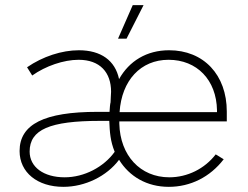

<svg xmlns="http://www.w3.org/2000/svg" viewBox="-20 -720 962 745"><path d="M471 -570 537 -700H495L438 -570ZM226 5C310 5 394 -36 442 -100C482 -35 550 5 635 5C719 5 795 -33 848 -102L817 -121C774 -65 707 -32 637 -32C524 -32 446 -117 443 -240V-249H860V-287C860 -430 770 -525 636 -525C549 -525 481 -483 442 -413C427 -485 372 -525 286 -525C220 -525 146 -501 85 -459L105 -427C157 -464 227 -488 285 -488C368 -488 411 -439 411 -364C411 -359 409 -332 409 -323C407 -316 406 -302 405 -286H358C152 -286 56 -238 56 -134C56 -51 125 5 226 5ZM444 -285C452 -408 526 -488 634 -488C744 -488 820 -410 822 -292V-285ZM425 -131C383 -72 307 -32 231 -32C149 -32 95 -72 95 -132C95 -217 173 -251 368 -251H404C406 -206 408 -173 425 -131Z"/></svg>

Font: Fixel Display ExtraLight
Style: Regular
Weight: 200
Designer: AlfaBravo + MacPaw
Foundry: Kyrylo Tkachov, Marchela Mozhyna, Serhii Makarenko, Maria Weinstein, Zakhar Kryvoshyya
Version: Version 1.211